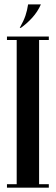

<svg xmlns="http://www.w3.org/2000/svg" viewBox="-20 -868 258 888"><path d="M57.2 -699H160.8V0H57.2ZM12.2 -683V-699H57.2V-683ZM160.8 -683V-699H205.8V-683ZM160.8 0V-16H205.8V0ZM12.2 0V-16H57.2V0ZM76.2 -739H71.2Q89.5 -771.2 97.8 -795.9Q106 -820.5 110 -847.8H169.2Q154 -813.5 129.2 -786.2Q104.5 -759 76.2 -739Z"/></svg>

Font: Emberly Black
Style: Regular
Weight: 900
Designer: Rajesh Rajput
Foundry: Rajesh Rajput
Version: Version 1.000